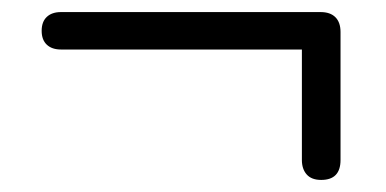

<svg xmlns="http://www.w3.org/2000/svg" viewBox="-20 -440 640 318"><path d="M512 -142Q496 -142 488 -151Q480 -160 480 -175V-358H81Q66 -358 57.5 -366Q49 -374 49 -389Q49 -404 57.5 -412Q66 -420 81 -420H511Q527 -420 535.5 -411.5Q544 -403 544 -387V-175Q544 -142 512 -142Z"/></svg>

Font: Nunito
Style: Regular
Weight: 400
Designer: Vernon Adams
Foundry: Vernon Adams
Version: Version 3.602